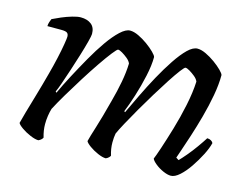

<svg xmlns="http://www.w3.org/2000/svg" viewBox="-76 -620 953 740"><g transform="rotate(15 401.0 -250.0)"><path d="M127 0Q114 0 94 -8.5Q74 -17 58.5 -28Q43 -39 40 -46Q43 -59 52 -90.5Q61 -122 74 -166Q87 -210 100 -259Q109 -292 116.5 -325.5Q124 -359 128 -383.5Q132 -408 132 -414Q132 -425 126 -429.5Q120 -434 103 -434H47Q47 -442 50 -451Q53 -460 55 -464Q69 -471 89 -479.5Q109 -488 129.5 -494Q150 -500 163 -500Q189 -500 205 -487.5Q221 -475 221 -449Q221 -442 214.5 -417Q208 -392 198 -359.5Q188 -327 177 -293.5Q166 -260 157 -234.5Q148 -209 143 -199L147 -195Q163 -230 184.5 -270.5Q206 -311 229 -351.5Q252 -392 275.5 -425.5Q299 -459 321 -479.5Q343 -500 360 -500Q375 -500 394 -491Q413 -482 431 -469Q449 -456 461.5 -443.5Q474 -431 475 -425Q475 -392 465.5 -348.5Q456 -305 443 -264Q430 -223 418 -194L422 -191Q438 -225 458 -266.5Q478 -308 500.5 -349Q523 -390 546 -424.5Q569 -459 590 -479.5Q611 -500 629 -500Q644 -500 663 -491Q682 -482 700 -469Q718 -456 730.5 -443.5Q743 -431 744 -425Q744 -388 736 -343.5Q728 -299 715.5 -253.5Q703 -208 690.5 -169.5Q678 -131 669 -105Q660 -79 658 -73L669 -66Q679 -76 695.5 -95.5Q712 -115 728 -137.5Q744 -160 754 -176Q763 -176 769.5 -172Q776 -168 778 -163Q773 -142 759 -114.5Q745 -87 727 -60.5Q709 -34 690 -17Q671 0 655 0Q642 0 624 -8Q606 -16 592 -27.5Q578 -39 575 -47Q580 -58 592 -94Q604 -130 618.5 -178.5Q633 -227 644 -279.5Q655 -332 657 -376Q653 -386 642 -395Q631 -404 620 -410.5Q609 -417 603 -417Q599 -417 585 -398.5Q571 -380 551.5 -350Q532 -320 510 -284Q488 -248 467.5 -212.5Q447 -177 431 -147.5Q415 -118 408 -102Q405 -86 405 -66Q405 -53 407 -40.5Q409 -28 413 -15Q412 -12 407.5 -7.5Q403 -3 396 0Q383 0 363.5 -8.5Q344 -17 329 -28Q314 -39 311 -46Q315 -63 328.5 -105.5Q342 -148 361 -221Q372 -261 379.5 -301Q387 -341 388 -376Q384 -386 373 -395Q362 -404 351 -410.5Q340 -417 334 -417Q330 -417 313.5 -396Q297 -375 274.5 -342Q252 -309 227.5 -270Q203 -231 181 -194Q159 -157 145 -130Q141 -117 138.5 -100.5Q136 -84 136 -67Q136 -42 144 -15Q143 -12 138.5 -7.5Q134 -3 127 0Z"/></g></svg>

Font: Texturina 72pt 72pt Medium
Style: Italic
Weight: 500
Italic angle: -11°
Designer: Guillermo Torres Carreño
Foundry: Omnibus-Type
Version: Version 1.002; ttfautohint (v1.8.3)